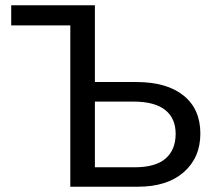

<svg xmlns="http://www.w3.org/2000/svg" viewBox="-20 -708 832 728"><path d="M339.8 -397H497.1Q612.3 -397 676 -345.7Q739.7 -294.4 739.7 -201.7Q739.7 -110.4 676.8 -55.2Q613.8 0 502.9 0H246.6V-611.8H22.5V-688H339.8ZM646 -200.7Q646 -259.8 606 -291.3Q565.9 -322.8 485.8 -322.8H339.8V-73.7H489.7Q569.8 -73.7 607.9 -106.9Q646 -140.1 646 -200.7Z"/></svg>

Font: Liberation Sans
Style: Regular
Weight: 400
Designer: Steve Matteson
Foundry: Ascender Corporation
Version: Version 2.00.1